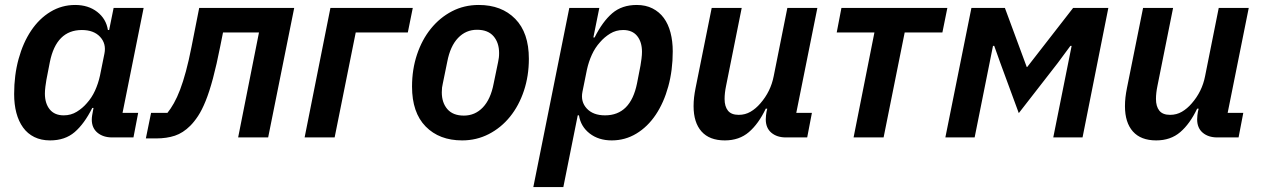

<svg xmlns="http://www.w3.org/2000/svg" viewBox="-20 -554 5084 774"><path d="M432 0Q396 0 373 -19Q350 -38 350 -72Q350 -80 351.5 -89Q353 -98 354 -103L357 -119H352Q320 -55 281 -21.5Q242 12 182 12Q146 12 118.5 -1.5Q91 -15 73 -40Q55 -65 46 -99Q37 -133 37 -175Q37 -251 55 -316.5Q73 -382 105.5 -430.5Q138 -479 183.5 -506.5Q229 -534 283 -534Q336 -534 372 -506Q408 -478 415 -433H420L438 -522H559L474 -99H537L518 0ZM237 -89Q266 -89 289.5 -103.5Q313 -118 330 -138Q350 -160 363 -188.5Q376 -217 383 -249L401 -338Q409 -378 383.5 -405.5Q358 -433 310 -433Q207 -433 181 -304L167 -232Q165 -221 163 -205Q161 -189 161 -177Q161 -137 180.5 -113Q200 -89 237 -89Z M589 -99H655Q668 -115 681 -138Q694 -161 706 -192.5Q718 -224 729.5 -266.5Q741 -309 752 -365L783 -522H1166L1061 0H940L1024 -423H879L868 -368Q853 -292 838.5 -238Q824 -184 809 -147Q794 -110 778.5 -86.5Q763 -63 747 -47Q718 -18 685 -7Q652 4 610 4H568Z M1312 -522H1644L1624 -423H1414L1329 0H1208Z M1843 12Q1751 12 1696 -44Q1641 -100 1641 -205Q1641 -274 1661 -334Q1681 -394 1717 -438.5Q1753 -483 1802 -508.5Q1851 -534 1910 -534Q2002 -534 2057 -478Q2112 -422 2112 -317Q2112 -248 2092 -188Q2072 -128 2036 -83.5Q2000 -39 1950.5 -13.5Q1901 12 1843 12ZM1850 -88Q1895 -88 1926.5 -121Q1958 -154 1970 -217L1988 -304Q1990 -314 1991 -321.5Q1992 -329 1992 -340Q1992 -382 1969.5 -408Q1947 -434 1903 -434Q1858 -434 1826.5 -401Q1795 -368 1783 -305L1765 -217Q1763 -209 1762 -201Q1761 -193 1761 -182Q1761 -140 1783.5 -114Q1806 -88 1850 -88Z M2275 -522H2396L2372 -403H2377Q2409 -467 2448 -500.5Q2487 -534 2547 -534Q2583 -534 2610.5 -520Q2638 -506 2656 -481.5Q2674 -457 2683 -422.5Q2692 -388 2692 -347Q2692 -271 2674 -205.5Q2656 -140 2623.5 -91.5Q2591 -43 2545.5 -15.5Q2500 12 2446 12Q2393 12 2357 -16Q2321 -44 2314 -89H2309L2251 200H2130ZM2419 -89Q2522 -89 2548 -218L2562 -290Q2564 -301 2566 -317Q2568 -333 2568 -345Q2568 -385 2548.5 -409Q2529 -433 2492 -433Q2463 -433 2439.5 -418.5Q2416 -404 2399 -384Q2379 -362 2366 -333.5Q2353 -305 2346 -273L2328 -184Q2320 -144 2345.5 -116.5Q2371 -89 2419 -89Z M2970 -522 2907 -208Q2901 -179 2901 -155Q2901 -125 2914.5 -108Q2928 -91 2958 -91Q2984 -91 3005.5 -103.5Q3027 -116 3045 -137Q3087 -185 3099 -247L3154 -522H3275L3190 -99H3253L3234 0H3148Q3112 0 3089.5 -19Q3067 -38 3067 -73Q3067 -81 3068 -89Q3069 -97 3070 -103L3073 -116H3067Q3038 -55 2999 -21.5Q2960 12 2902 12Q2840 12 2808 -24Q2776 -60 2776 -126Q2776 -144 2778 -161.5Q2780 -179 2784 -199L2849 -522Z M3505 -423H3353L3372 -522H3799L3779 -423H3627L3542 0H3421Z M3896 -522H4031L4119 -284H4121L4306 -522H4448L4344 0H4226L4300 -369H4295L4244 -300L4087 -98L4013 -299L3988 -369H3983L3909 0H3791Z M4709 -522 4646 -208Q4640 -179 4640 -155Q4640 -125 4653.5 -108Q4667 -91 4697 -91Q4723 -91 4744.5 -103.5Q4766 -116 4784 -137Q4826 -185 4838 -247L4893 -522H5014L4929 -99H4992L4973 0H4887Q4851 0 4828.5 -19Q4806 -38 4806 -73Q4806 -81 4807 -89Q4808 -97 4809 -103L4812 -116H4806Q4777 -55 4738 -21.5Q4699 12 4641 12Q4579 12 4547 -24Q4515 -60 4515 -126Q4515 -144 4517 -161.5Q4519 -179 4523 -199L4588 -522Z"/></svg>

Font: IBM Plex Sans SmBld
Style: Italic
Weight: 600
Italic angle: -11°
Designer: Mike Abbink, Paul van der Laan, Pieter van Rosmalen
Foundry: Bold Monday
Version: Version 3.005